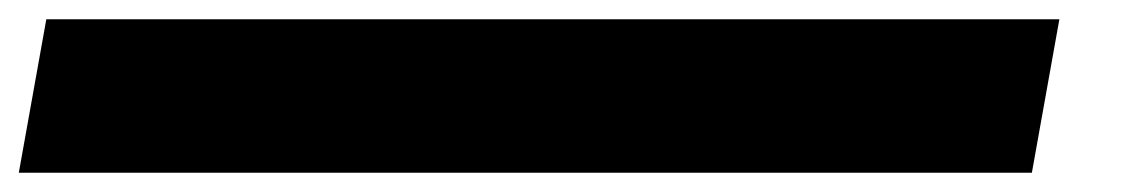

<svg xmlns="http://www.w3.org/2000/svg" viewBox="-104 1 1173 199"><path d="M-84.5 180 -56 21H994L965.5 180Z"/></svg>

Font: Anybody UltraExpanded ExtraBold
Style: Italic
Weight: 800
Width: 9
Italic angle: -10°
Designer: Tyler Finck
Foundry: Etcetera Type Company
Version: Version 1.010; ttfautohint (v1.8.3) -l 8 -r 50 -G 200 -x 14 